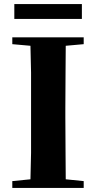

<svg xmlns="http://www.w3.org/2000/svg" viewBox="-20 -932 477 952"><path d="M41 0V-34L131 -43Q133 -108 134 -174Q134 -262 134 -351V-395Q134 -484 134 -572Q133 -638 131 -705L41 -713V-747H395V-713L306 -705Q305 -639 305 -573Q304 -484 304 -395V-352Q304 -264 305 -176Q305 -109 306 -43L395 -34V0ZM51 -838V-912H386V-838Z"/></svg>

Font: Early Summer Mincho Heavy
Style: Regular
Weight: 900
Designer: GuiWonder
Version: Version 1.002